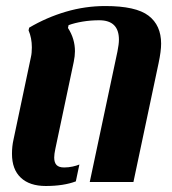

<svg xmlns="http://www.w3.org/2000/svg" viewBox="-20 -600 568 633"><path d="M19.5 -92.8Q19.5 -117.7 24.4 -139.2L82 -412.1Q85 -424.8 85 -443.8Q85 -474.6 74.2 -500L76.2 -508.8Q133.3 -542.5 197 -561.3Q260.7 -580.1 327.1 -580.1Q428.2 -580.1 469.7 -548.3Q511.2 -516.6 511.2 -456.1Q511.2 -431.2 502.9 -392.1L419.9 0H275.9L367.2 -430.2Q372.1 -454.6 372.1 -469.2Q372.1 -533.2 307.1 -533.2Q278.8 -533.2 252.4 -528.8Q226.1 -524.4 206.1 -517.1L204.1 -507.8Q227.1 -472.2 227.1 -431.2Q227.1 -415.5 223.1 -396L162.6 -109.9Q158.7 -91.8 158.7 -80.6Q158.7 -64 166.5 -55.9Q174.3 -47.9 191.4 -47.9Q205.6 -47.9 219 -50.8Q232.4 -53.7 241.7 -57.6L230 -2Q189.5 13.2 130.9 13.2Q77.6 13.2 48.6 -14.2Q19.5 -41.5 19.5 -92.8Z"/></svg>

Font: Pattaya
Style: Regular
Weight: 400
Designer: Pablo Impallari / Thai characters Designed by Thanarat Vachiruckul and Suppakit Chalermlarp
Foundry: Pablo Impallari
Version: Version 2.001